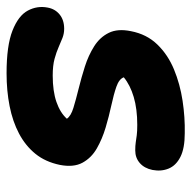

<svg xmlns="http://www.w3.org/2000/svg" viewBox="-22 -540 569 570"><g transform="rotate(90 262.0 -254.5)"><path d="M194 10Q112 10 67.5 -7.5Q23 -25 8 -53Q-7 -81 -1 -112Q3 -134 19.5 -147.5Q36 -161 62 -161Q76 -161 89 -156Q102 -151 116.5 -144.5Q131 -138 151 -132.5Q171 -127 201 -127Q247 -127 279 -138Q311 -149 329 -169Q321 -181 296.5 -188.5Q272 -196 239.5 -204Q207 -212 174 -222.5Q141 -233 114 -250Q87 -267 74 -293.5Q61 -320 69 -359Q78 -406 108.5 -437.5Q139 -469 182.5 -487Q226 -505 275.5 -512.5Q325 -520 372 -519Q417 -519 442.5 -506Q468 -493 477 -471Q486 -449 481 -423Q476 -399 460.5 -385.5Q445 -372 423 -372Q409 -372 399 -373.5Q389 -375 378 -376.5Q367 -378 347 -378Q300 -378 264.5 -367.5Q229 -357 206 -338Q211 -324 234 -316Q257 -308 289.5 -301Q322 -294 355.5 -284Q389 -274 417 -258Q445 -242 459.5 -215.5Q474 -189 466 -148Q457 -105 433 -75.5Q409 -46 373 -27Q337 -8 291.5 1Q246 10 194 10Z"/></g></svg>

Font: Shantell Sans
Style: Bold Italic
Weight: 700
Italic angle: -11°
Designer: Stephen Nixon, Anya Danilova, Shantell Martin
Foundry: Arrow Type
Version: Version 1.011;[c5ecc13dd]